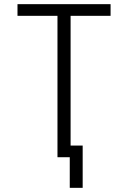

<svg xmlns="http://www.w3.org/2000/svg" viewBox="-20 -755 615 922"><path d="M315 147V0H256V-679H64V-735H511V-679H319V-56H377V147Z"/></svg>

Font: Jozsika Light
Style: Regular
Weight: 300
Monospace: yes
Designer: Belleve Invis
Foundry: Belleve Invis
Version: 2.1.0